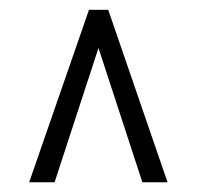

<svg xmlns="http://www.w3.org/2000/svg" viewBox="-20 -731 409 395"><path d="M182.6 -632.3 92.3 -356H40L163.1 -710.9H202.6L324.7 -356H272.9Z"/></svg>

Font: Roboto Condensed Light
Style: Regular
Weight: 300
Designer: Google
Version: Version 2.134; 2016